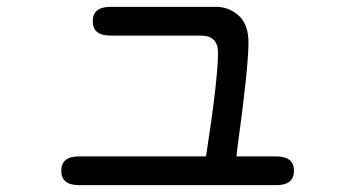

<svg xmlns="http://www.w3.org/2000/svg" viewBox="-20 -546 1040 561"><path d="M617 -392Q617 -442 567 -442H303Q251 -442 251 -484Q251 -526 303 -526H611Q653 -526 683 -495Q706 -469 706 -422Q706 -348 673 -109L671 -89H787Q839 -89 839 -47Q839 -5 787 -5H211Q159 -5 159 -47Q159 -89 211 -89H582Q617 -316 617 -392Z"/></svg>

Font: 寒蝉全圆体
Style: Regular
Weight: 400
Designer: Warren2060
      Designed by Motoya company      

      [Varela Round]
      Joe Prince(Latin component); Avraham Cornf
Foundry: ChillType
Version: Version 3.200